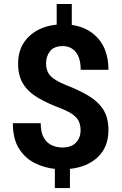

<svg xmlns="http://www.w3.org/2000/svg" viewBox="-20 -844 614 969"><path d="M386.7 -186.5Q386.7 -228 363.5 -252.4Q340.3 -276.9 284.7 -297.9Q221.2 -321.8 173.1 -349.6Q125 -377.4 98.1 -418.7Q71.3 -460 71.3 -523.4Q71.3 -606.4 124.8 -658.7Q178.2 -710.9 266.1 -719.7V-823.7H342.3V-718.3Q427.2 -706.1 477.3 -647.5Q527.3 -588.9 527.3 -491.7H387.2Q387.2 -550.8 362.5 -581.1Q337.9 -611.3 297.4 -611.3Q252.9 -611.3 232.7 -585.9Q212.4 -560.5 212.4 -522.9Q212.4 -485.8 233.9 -461.9Q255.4 -438 314.5 -414.1Q377.9 -389.6 425.8 -361.3Q473.6 -333 500.5 -292Q527.3 -251 527.3 -187.5Q527.3 -102.1 474.1 -51.5Q420.9 -1 333 8.3V105H256.8V8.3Q202.6 2.9 154.1 -21.7Q105.5 -46.4 75.2 -95.2Q44.9 -144 44.9 -222.2H185.5Q185.5 -174.8 201.4 -148.2Q217.3 -121.6 242.2 -110.6Q267.1 -99.6 293.9 -99.6Q340.3 -99.6 363.5 -124.3Q386.7 -148.9 386.7 -186.5Z"/></svg>

Font: Vazirmatn RD FD
Style: Bold
Weight: 700
Designer: Saber Rastikerdar
Foundry: Saber Rastikerdar
Version: Version 33.003